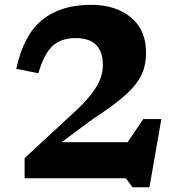

<svg xmlns="http://www.w3.org/2000/svg" viewBox="-20 -739 743 796"><path d="M649 -245.5 599.5 37.5H529.5L502 0H82V-83.5L280 -266.5Q331.5 -313.5 358.8 -348.8Q386 -384 396.2 -413Q406.5 -442 406.5 -470Q406.5 -523.5 379 -552.2Q351.5 -581 293 -581Q233.5 -581 198.2 -548.8Q163 -516.5 139 -435.5L47.5 -453.5Q77 -592.5 154 -655.8Q231 -719 357.5 -719Q459 -719 522.2 -667.2Q585.5 -615.5 585.5 -521Q585.5 -484.5 576.2 -453.2Q567 -422 543.2 -391Q519.5 -360 476.8 -325.2Q434 -290.5 367 -247L235.5 -149.5H509L574 -245.5Z"/></svg>

Font: Newsreader Caption SemiBold
Style: Regular
Weight: 600
Designer: Hugues Gentile
Foundry: Production Type
Version: Version 1.001